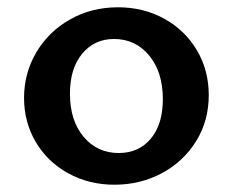

<svg xmlns="http://www.w3.org/2000/svg" viewBox="-20 -500 640 527"><path d="M46 -231Q46 -299 79.5 -356Q113 -413 172 -446.5Q231 -480 304 -480Q374 -480 431 -448.5Q488 -417 520.5 -362Q553 -307 553 -239Q553 -168 518 -112Q483 -56 424 -24.5Q365 7 294 7Q224 7 167 -24.5Q110 -56 78 -110.5Q46 -165 46 -231ZM427 -228Q427 -302 389.5 -347.5Q352 -393 293 -393Q239 -393 205.5 -352.5Q172 -312 172 -243Q172 -169 209.5 -124.5Q247 -80 306 -80Q361 -80 394 -119.5Q427 -159 427 -228Z"/></svg>

Font: Ysabeau SC
Style: Bold
Weight: 700
Designer: Christian Thalmann (Catharsis Fonts)
Version: Version 0.003